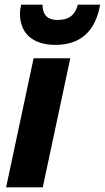

<svg xmlns="http://www.w3.org/2000/svg" viewBox="-20 -797 446 817"><path d="M216 -606C325 -606 387 -667 406 -777H311C298 -727 267 -712 225 -712C181 -712 161 -735 161 -777H70C67 -765 65 -752 65 -738C65 -664 110 -606 216 -606ZM6 0H162L279 -549H123Z"/></svg>

Font: Noto Sans SemiCondensed ExtraBold
Style: Italic
Weight: 800
Width: 4
Italic angle: -12°
Designer: Monotype Design Team
Foundry: Monotype Imaging Inc.
Version: Version 2.013